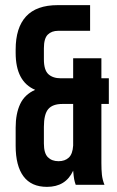

<svg xmlns="http://www.w3.org/2000/svg" viewBox="-20 -720 454 748"><path d="M41 -223Q41 -277 58.5 -314.5Q76 -352 117 -370Q41 -402 41 -514V-527Q41 -612 81.5 -656Q122 -700 205 -700H331V-600H207Q181 -600 166 -585Q151 -570 151 -532V-489Q151 -447 168.5 -431Q186 -415 217 -415H265V-493H375V-415H404V-315H375V-85Q375 -59 377 -39.5Q379 -20 387 0H275Q271 -11 269 -21.5Q267 -32 265 -55Q236 8 163 8Q102 8 71.5 -33Q41 -74 41 -152ZM151 -161Q151 -123 166.5 -107.5Q182 -92 208 -92Q233 -92 248 -106Q263 -120 265 -153V-315H223Q185 -315 168 -295Q151 -275 151 -226Z"/></svg>

Font: BebasNeueW01-Regular
Style: Regular
Weight: 400
Designer: Ryoichi Tsunekawa
Foundry: Ryoichi Tsunekawa
Version: Version 1.30